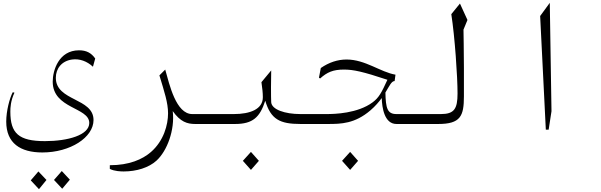

<svg xmlns="http://www.w3.org/2000/svg" viewBox="-20 -875 4240 1355"><path d="M279 201C476 201 640 95 640 -28C640 -185 374 -160 374 -326C374 -392 416 -445 489 -455C542 -462 594 -443 636 -404L652 -462C624 -502 589 -520 538 -520C394 -520 352 -377 352 -299C352 -106 610 -119 610 -7C610 78 460 121 297 121C112 121 53 66 53 -87C53 -115 55 -163 82 -221L70 -224C48 -183 24 -92 24 -17C24 136 124 201 279 201ZM419 457 473 393 416 332 361 395ZM255 460 308 395 251 335 197 398Z M853 335C944 335 1030 308 1084 259C1160 190 1215 41 1199 -91C1253 -15 1301 0 1357 0H1400V-70H1337C1222 -70 1176 -278 1146 -384L1105 -343C1140 -227 1166 -150 1166 -75C1166 5 1136 119 1045 198C985 250 892 291 755 291V317C788 334 835 335 853 335Z M2100 -70C1990 -70 1898 -102 1894 -153C1892 -184 1892 -330 1894 -378L1825 -295C1831 -255 1835 -219 1835 -189C1835 -104 1745 -70 1630 -70H1400V0H1639C1764 0 1814 -47 1852 -164C1891 -33 1955 0 2100 0ZM1751 324 1807 260 1751 197 1694 260Z M2778 -70C2714 -70 2702 -110 2700 -222C2729 -270 2743 -303 2765 -303L2771 -348C2665 -366 2558 -455 2426 -455C2363 -455 2302 -435 2244 -395L2231 -327L2239 -321C2288 -365 2330 -384 2407 -384C2474 -384 2539 -370 2714 -312C2672 -219 2653 -185 2610 -153C2504 -74 2341 -70 2285 -70H2100V0H2294C2387 0 2484 -2 2594 -96C2629 -126 2654 -156 2674 -183C2676 -114 2693 0 2778 0H2800V-70ZM2394 260 2451 324 2507 260 2451 197Z M2800 0H3073C3230 0 3254 -56 3254 -195V-397C3254 -549 3251 -608 3251 -666L3279 -734L3226 -850L3165 -775C3190 -614 3209 -336 3209 -215C3209 -108 3186 -70 3092 -70H2800Z M3832 40H3852L3872 -90L3860 -855L3792 -762Z"/></svg>

Font: Kawkab Mono Light
Style: Regular
Weight: 300
Monospace: yes
Designer: Abdullah Arif
Foundry: Abdullah Arif
Version: Version 1.000;PS 000.500;hotconv 1.0.88;makeotf.lib2.5.64775